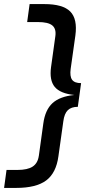

<svg xmlns="http://www.w3.org/2000/svg" viewBox="-28 -720 424 940"><path d="M162 43V44L184 -115Q193 -182 229 -215Q265 -248 336 -255Q267 -262 240 -294.5Q213 -327 222 -392L243 -543Q248 -579 228 -595.5Q208 -612 158 -612H105L117 -700H189Q280 -700 316 -663.5Q352 -627 341 -546L318 -383Q313 -346 325 -329.5Q337 -313 369 -313L353 -197Q321 -197 304 -180.5Q287 -164 282 -126L258 45Q247 127 198 163.5Q149 200 51 200H-8L4 112H57Q107 112 132 95.5Q157 79 162 43Z"/></svg>

Font: Fivo Sans Modern Med
Style: Italic
Weight: 450
Designer: Alexander Slobzheninov
Foundry: Alexander Slobzheninov
Version: 1.0